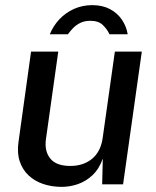

<svg xmlns="http://www.w3.org/2000/svg" viewBox="-20 -718 608 748"><path d="M217 10Q180 9.5 147.5 -1.5Q115 -12.5 91.5 -34.5Q68 -56.5 57 -89Q46 -121.5 52 -164.5L101 -517H207L159 -176Q152.5 -129.5 175.8 -100.5Q199 -71.5 254 -71.5Q304.5 -71.5 338.5 -99.2Q372.5 -127 380 -180.5L427.5 -517H532.5L459.5 0H378L380.5 -100Q366 -59.5 340 -35.2Q314 -11 282 -0.2Q250 10.5 217 10ZM174 -584.5Q187.5 -617.5 211.5 -643Q235.5 -668.5 268.2 -683.2Q301 -698 339.5 -698Q379.5 -698 408.5 -682.5Q437.5 -667 455 -641.2Q472.5 -615.5 477.5 -584.5H406.5Q398 -603.5 381 -620.2Q364 -637 332 -637Q309 -637 292.2 -628.5Q275.5 -620 264 -607.8Q252.5 -595.5 244.5 -584.5Z"/></svg>

Font: Public Sans Thin Medium
Style: Italic
Weight: 500
Italic angle: -8°
Version: Version 2.001